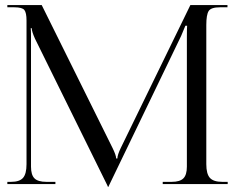

<svg xmlns="http://www.w3.org/2000/svg" viewBox="-20 -722 921 753"><path d="M8.8 0V-8.8H23.4Q56.6 -8.8 70.3 -24.4Q84 -40 84 -78.1V-641.6Q84 -671.9 75.7 -682.6Q67.4 -693.4 36.1 -693.4H8.8V-702.1H143.6L420.9 -142.6Q435.5 -113.3 435.5 -100.6H440.4Q440.4 -114.3 454.1 -142.6L726.6 -702.1H872.1V-693.4H842.8Q807.6 -693.4 798.3 -678.7Q789.1 -664.1 789.1 -624V-78.1Q789.1 -40 803.2 -24.4Q817.4 -8.8 851.6 -8.8H873V0H618.2V-8.8H653.3Q685.5 -8.8 699.2 -22.5Q712.9 -36.1 712.9 -68.4V-578.1Q712.9 -610.4 713.9 -621.1H707Q705.1 -615.2 690.4 -581.1L408.2 3.9L405.3 10.7H403.3L400.4 3.9L117.2 -570.3Q104.5 -598.6 104.5 -611.3H100.6Q101.6 -602.5 101.6 -578.1V-68.4Q101.6 -36.1 115.2 -22.5Q128.9 -8.8 162.1 -8.8H197.3V0Z"/></svg>

Font: FoglihtenNo07
Style: Regular
Weight: 500
Designer: gluk (gluksza@wp.pl)
Foundry: gluk (gluksza@wp.pl)
Version: Version 0.871